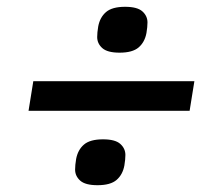

<svg xmlns="http://www.w3.org/2000/svg" viewBox="-20 -588 640 565"><path d="M64 -262 78 -349H552L538 -262ZM267 -43Q231 -43 216 -56.5Q201 -70 201 -89Q201 -102 204 -120Q209 -147 227 -162.5Q245 -178 283 -178Q319 -178 334 -164.5Q349 -151 349 -132Q349 -119 346 -101Q341 -74 323 -58.5Q305 -43 267 -43ZM332 -433Q296 -433 281 -446.5Q266 -460 266 -479Q266 -492 269 -510Q274 -537 292 -552.5Q310 -568 348 -568Q384 -568 399 -554.5Q414 -541 414 -522Q414 -509 411 -491Q406 -464 388 -448.5Q370 -433 332 -433Z"/></svg>

Font: IBM Plex Mono Medium
Style: Italic
Weight: 500
Italic angle: -9°
Monospace: yes
Designer: Mike Abbink, Paul van der Laan, Pieter van Rosmalen
Foundry: Bold Monday
Version: Version 2.3